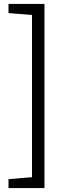

<svg xmlns="http://www.w3.org/2000/svg" viewBox="-20 -838 293 972"><path d="M23 114H205V-818H23V-772L142 -762V59L23 69Z"/></svg>

Font: AdventPro_ExpandedRegular
Style: ExpandedRegular
Weight: 400
Width: 7
Designer: VivaRado, Andreas Kalpakidis
Foundry: VivaRado, Andreas Kalpakidis
Version: Version 3.000